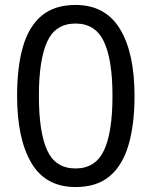

<svg xmlns="http://www.w3.org/2000/svg" viewBox="-20 -745 612 775"><path d="M523 -358Q523 -243 499 -160.5Q475 -78 423 -34Q371 10 285 10Q164 10 106.5 -87.5Q49 -185 49 -358Q49 -474 72.5 -556Q96 -638 148 -681.5Q200 -725 285 -725Q405 -725 464 -628.5Q523 -532 523 -358ZM137 -358Q137 -211 170.5 -138Q204 -65 285 -65Q365 -65 399.5 -137.5Q434 -210 434 -358Q434 -504 399.5 -577Q365 -650 285 -650Q204 -650 170.5 -577Q137 -504 137 -358Z"/></svg>

Font: Noto Sans Tifinagh APT
Style: Regular
Weight: 400
Designer: JamraPatel
Foundry: JamraPatel LLC
Version: Version 2.006; ttfautohint (v1.8.4.7-5d5b)